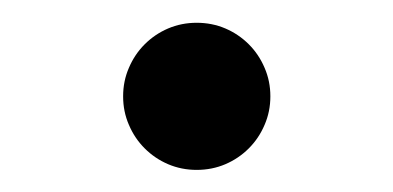

<svg xmlns="http://www.w3.org/2000/svg" viewBox="-20 -140 352 172"><path d="M90.3 -53.7Q90.3 -67.4 95.5 -79.3Q100.6 -91.3 109.6 -100.3Q118.7 -109.4 130.6 -114.5Q142.6 -119.6 156.2 -119.6Q169.9 -119.6 181.9 -114.5Q193.8 -109.4 202.9 -100.3Q211.9 -91.3 217 -79.3Q222.2 -67.4 222.2 -53.7Q222.2 -40 217 -28.1Q211.9 -16.1 202.9 -7.1Q193.8 2 181.9 7.1Q169.9 12.2 156.2 12.2Q142.6 12.2 130.6 7.1Q118.7 2 109.6 -7.1Q100.6 -16.1 95.5 -28.1Q90.3 -40 90.3 -53.7Z"/></svg>

Font: Andika Afr
Style: Regular
Weight: 400
Designer: Victor Gaultney, Annie Olsen, Julie Remington, Don Collingsworth, Eric Hays, Becca Hirsbrunner
Foundry: SIL International
Version: Version 5.000